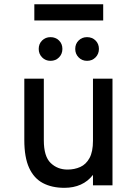

<svg xmlns="http://www.w3.org/2000/svg" viewBox="-20 -888 656 920"><path d="M288.5 12Q228.5 12 185.5 -10.8Q142.5 -33.5 119.5 -83.8Q96.5 -134 96.5 -217V-511H190V-215.5Q190 -138.5 222.8 -107Q255.5 -75.5 303.5 -75.5Q337 -75.5 364.8 -88Q392.5 -100.5 409 -130.8Q425.5 -161 425.5 -213.5V-511H519V0H425.5V-50Q401.5 -19 367 -3.5Q332.5 12 288.5 12ZM222 -596.5Q198 -596.5 181.8 -613Q165.5 -629.5 165.5 -653.5Q165.5 -678 181.8 -694Q198 -710 222 -710Q246.5 -710 262.8 -694Q279 -678 279 -653.5Q279 -629.5 262.8 -613Q246.5 -596.5 222 -596.5ZM397 -596.5Q373 -596.5 356.8 -613Q340.5 -629.5 340.5 -653.5Q340.5 -678 356.8 -694Q373 -710 397 -710Q421.5 -710 437.8 -694Q454 -678 454 -653.5Q454 -629.5 437.8 -613Q421.5 -596.5 397 -596.5ZM144.5 -790V-867.5H474.5V-790Z"/></svg>

Font: Overpass Mono Medium
Style: Regular
Weight: 500
Monospace: yes
Designer: Delve Withrington, Dave Bailey
Foundry: Delve Fonts LLC
Version: Version 4.000